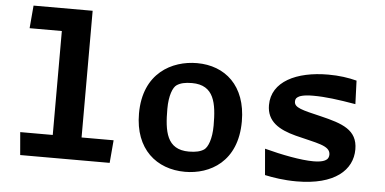

<svg xmlns="http://www.w3.org/2000/svg" viewBox="-52 -866 1964 979"><g transform="rotate(5 930.0 -376.5)"><path d="M80.5 0H538.5L548.5 -116.5H384.5V-765H82L72 -648.5H237V-116.5H70.5Z M925 12C1051.5 12 1191.5 -62 1191.5 -269.5C1191.5 -452 1082 -545.5 938.5 -545.5C811 -545.5 665.5 -471.5 665.5 -264C665.5 -81.5 779 12 925 12ZM807.5 -300C807.5 -369 825.5 -412 844 -424C862 -436 885.5 -442 921.5 -442C1036 -442 1050 -349 1050 -235.5C1050 -166.5 1031.5 -123.5 1013 -110.5C996 -99 972 -92.5 935.5 -92.5C821 -92.5 807.5 -185.5 807.5 -300Z M1610 -545.5C1447.5 -545.5 1322 -485 1322 -364.5C1322 -280 1385.5 -243.5 1471 -221C1579.5 -192.5 1651 -187 1651 -139.5C1651 -128.5 1647 -120 1641 -114.5C1632 -107 1615 -98.5 1572 -98.5C1509 -98.5 1410 -117.5 1321.5 -141L1333 -7C1375.5 2 1430 11 1496 11C1691.5 11 1780.5 -72 1780.5 -177.5C1780.5 -278 1702 -303.5 1590.5 -330.5C1493 -353.5 1452.5 -362.5 1452.5 -393.5C1452.5 -403.5 1455 -410 1462 -415.5C1471 -423 1491.5 -431.5 1542.5 -431.5C1606 -431.5 1669 -423 1760.5 -407.5L1756 -527.5C1713.5 -538.5 1666 -545.5 1610 -545.5Z"/></g></svg>

Font: Monaspace Argon
Style: Bold
Weight: 700
Designer: Riley Cran & the Lettermatic Team
Foundry: Lettermatic
Version: Version 1.000 (Monaspace Argon)